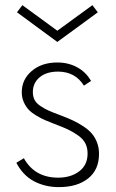

<svg xmlns="http://www.w3.org/2000/svg" viewBox="-20 -728 462 762"><path d="M44.9 -82 74.7 -100.1Q117.7 -22.9 210.9 -22.9Q260.7 -22.9 294.2 -47.9Q327.6 -72.8 327.6 -118.7Q327.6 -141.6 318.6 -159.2Q309.6 -176.8 289.3 -190.9Q269 -205.1 249.3 -214.4Q229.5 -223.6 195.8 -236.3Q172.9 -245.1 158.2 -251.5Q143.6 -257.8 124.3 -269.3Q105 -280.8 93.8 -292.7Q82.5 -304.7 74.5 -322.5Q66.4 -340.3 66.4 -361.8Q66.4 -412.6 106 -446.3Q145.5 -480 207.5 -480Q251.5 -480 286.4 -460.9Q321.3 -441.9 341.3 -406.7L313 -388.2Q278.3 -443.8 210 -443.8Q164.6 -443.8 137.5 -421.4Q110.4 -398.9 110.4 -362.8Q110.4 -344.7 117.4 -331.3Q124.5 -317.9 141.1 -306.9Q157.7 -295.9 173.1 -289.1Q188.5 -282.2 217.3 -271.5Q247.1 -260.3 267.8 -250.7Q288.6 -241.2 309.8 -227.3Q331.1 -213.4 344 -198.5Q356.9 -183.6 365 -162.8Q373 -142.1 373 -117.2Q373 -54.2 329.8 -19.8Q286.6 14.6 213.9 14.6Q158.7 14.6 114.7 -8.8Q70.8 -32.2 44.9 -82ZM207.5 -561.5 47.4 -679.2 68.8 -707.5 207.5 -606 346.7 -707.5 368.2 -679.2Z"/></svg>

Font: Spartan MB Light
Style: Regular
Weight: 300
Designer: Matt Bailey, Mirko Velimirovic
Foundry: Matt Bailey
Version: Version 1.005